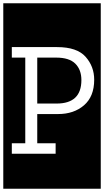

<svg xmlns="http://www.w3.org/2000/svg" viewBox="-32 -937 634 1170"><path d="M-12 213V-917H582V213ZM542 -451Q542 -532 489.5 -591Q437 -650 316 -650H40V-586H122V-64H40V0H307V-64H195V-242H322Q418 -242 480 -295.5Q542 -349 542 -451ZM464 -449Q464 -306 313 -306H195V-586H310Q390 -586 427 -549Q464 -512 464 -449Z"/></svg>

Font: Zilla Slab Highlight Regular
Style: Regular
Weight: 400
Designer: Typotheque Type Foundry
Foundry: Typotheque type foundry
Version: Version 1.1; 2017; ttfautohint (v1.6)